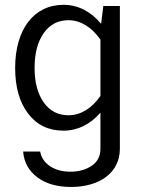

<svg xmlns="http://www.w3.org/2000/svg" viewBox="-20 -530 591 786"><path d="M42 -252C42 -173.8 59.6 -111.3 95.2 -64.9C130.4 -18.6 178.7 4.9 239.7 4.9C298.8 4.9 350.1 -21.5 391.1 -68.8V79.1C391.1 109.9 378.9 132.8 355 148.9C331.1 165 301.8 172.9 268.1 172.9C201.2 172.9 152.8 139.6 144.5 90.3H74.7C78.1 134.3 97.7 169.4 132.8 195.8C168 222.2 213.9 235.4 271 235.4C385.3 235.4 470.7 178.7 470.7 79.1V-505.4H402.8L394 -432.6C352.5 -481.9 300.8 -510.3 240.2 -510.3C117.7 -510.3 42 -408.7 42 -252ZM121.6 -252C121.6 -311 133.8 -358.4 158.7 -394C183.6 -429.7 217.3 -447.3 260.7 -447.3C311.5 -447.3 357.9 -416 391.1 -367.7V-137.2C357.9 -88.9 312 -58.1 260.7 -58.1C217.3 -58.1 183.6 -75.7 158.7 -111.3C133.8 -146.5 121.6 -193.4 121.6 -252Z"/></svg>

Font: Estedad Regular
Style: Regular
Weight: 400
Designer: Amin Abedi
Version: Version 7.3